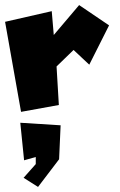

<svg xmlns="http://www.w3.org/2000/svg" viewBox="-25 -453 472 757"><path d="M55 31 70 179 116 166V194L68 248L125 284L208 175L214 41ZM-5 -367 58 -12 207 -39 198 -191 265 -256 327 -198 405 -353 287 -433 187 -315 179 -409Z"/></svg>

Font: Super Mario
Style: Regular
Weight: 400
Version: Version 1.0